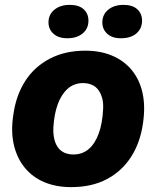

<svg xmlns="http://www.w3.org/2000/svg" viewBox="-20 -758 641 788"><path d="M272 10Q210 10 161.5 -10.5Q113 -31 81 -70.5Q49 -110 36.5 -165Q24 -220 35 -289Q46 -367 83.5 -425.5Q121 -484 184 -517Q247 -550 330 -550Q392 -550 440.5 -529.5Q489 -509 521 -470Q553 -431 565 -376.5Q577 -322 567 -253Q556 -174 518.5 -115Q481 -56 419 -23Q357 10 272 10ZM281 -124Q319 -124 345 -147Q371 -170 385.5 -211Q400 -252 403 -306Q405 -334 399.5 -354.5Q394 -375 383.5 -389Q373 -403 357 -410Q341 -417 321 -417Q284 -417 258 -394Q232 -371 217 -330Q202 -289 199 -234Q198 -207 203 -186.5Q208 -166 218.5 -152Q229 -138 245 -131Q261 -124 281 -124ZM476 -601Q440 -601 420 -619.5Q400 -638 400 -666Q400 -698 424 -718Q448 -738 487 -738Q524 -738 543.5 -720Q563 -702 563 -673Q563 -641 540 -621Q517 -601 476 -601ZM256 -601Q220 -601 199.5 -619.5Q179 -638 179 -666Q179 -698 203 -718Q227 -738 266 -738Q304 -738 323.5 -720Q343 -702 343 -673Q343 -641 319.5 -621Q296 -601 256 -601Z"/></svg>

Font: Mona Sans ExtraLight ExtraBold
Style: Italic
Weight: 800
Italic angle: -11.6951°
Version: Version 2.000